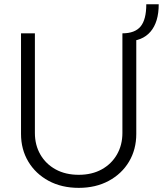

<svg xmlns="http://www.w3.org/2000/svg" viewBox="-20 -887 780 919"><path d="M586.9 -689.5 565.9 -727.5Q626 -727.5 653.1 -760.5Q680.2 -793.5 680.2 -866.7H739.7Q739.7 -781.2 700.4 -735.4Q661.1 -689.5 586.9 -689.5ZM565.9 -727.5H632.3V-246.1Q632.3 -171.9 597.7 -113.5Q563 -55.2 500.7 -21.5Q438.5 12.2 356.9 12.2Q274.9 12.2 212.6 -21.5Q150.4 -55.2 115.5 -113.5Q80.6 -171.9 80.6 -246.1V-727.5H147V-250.5Q147 -192.9 173.1 -147.5Q199.2 -102.1 246.3 -76.2Q293.5 -50.3 356.9 -50.3Q419.9 -50.3 466.8 -76.2Q513.7 -102.1 539.8 -147.5Q565.9 -192.9 565.9 -250.5Z"/></svg>

Font: Inter Tight Light
Style: Regular
Weight: 300
Designer: Rasmus Andersson
Foundry: rsms
Version: Version 3.004